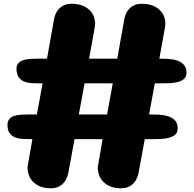

<svg xmlns="http://www.w3.org/2000/svg" viewBox="-20 -945 1035 1025"><path d="M68.8 -565.9Q67.9 -568.4 67.9 -571Q67.9 -573.7 67.9 -576.2Q67.9 -595.7 77.4 -606.7Q86.9 -617.7 102.3 -623.3Q117.7 -628.9 137.7 -630.4Q157.7 -631.8 178.7 -631.8H231L268.6 -842.8Q271 -856.9 277.3 -871.6Q283.7 -886.2 294.7 -897.9Q305.7 -909.7 322 -917.2Q338.4 -924.8 361.8 -924.8Q398.4 -924.8 422.9 -914.1Q447.3 -903.3 461.7 -887.5Q476.1 -871.6 481.9 -853.8Q487.8 -835.9 487.8 -821.8Q487.8 -814.9 486.6 -805.7Q485.4 -796.4 481.9 -776.9Q478.5 -757.3 472.2 -723.1Q465.8 -689 455.6 -631.8H606L643.6 -842.8Q646 -856.9 652.3 -871.6Q658.7 -886.2 669.7 -897.9Q680.7 -909.7 697 -917.2Q713.4 -924.8 736.8 -924.8Q773.4 -924.8 797.9 -914.1Q822.3 -903.3 836.7 -887.5Q851.1 -871.6 856.9 -853.8Q862.8 -835.9 862.8 -821.8Q862.8 -814.9 861.6 -805.7Q860.4 -796.4 856.9 -776.9Q853.5 -757.3 847.2 -723.1Q840.8 -689 830.6 -631.8Q854 -631.8 879.6 -630.4Q905.3 -628.9 926.5 -621.6Q947.8 -614.3 961.7 -599.1Q975.6 -584 975.6 -557.1Q975.6 -535.6 962.9 -524.2Q950.2 -512.7 930.2 -507.3Q910.2 -502 886 -501Q861.8 -500 838.9 -500H806.6L775.9 -334Q800.8 -334 827.6 -332.8Q854.5 -331.5 877 -324.5Q899.4 -317.4 914.1 -302.2Q928.7 -287.1 928.7 -259.8Q928.7 -238.3 915.8 -226.6Q902.8 -214.8 882.6 -209.5Q862.3 -204.1 837.6 -203.1Q813 -202.1 789.6 -202.1H752.9L719.7 -22Q717.3 -8.8 711.2 5.6Q705.1 20 694.1 32.2Q683.1 44.4 666.7 52.2Q650.4 60.1 627 60.1Q589.8 60.1 565.7 48.8Q541.5 37.6 527.3 21Q513.2 4.4 507.6 -14.2Q502 -32.7 502 -46.9Q502 -59.6 504.9 -69.8L527.8 -202.1H377.9L344.7 -22Q342.3 -8.8 336.2 5.6Q330.1 20 319.1 32.2Q308.1 44.4 291.7 52.2Q275.4 60.1 252 60.1Q214.8 60.1 190.7 48.8Q166.5 37.6 152.3 21Q138.2 4.4 132.6 -14.2Q127 -32.7 127 -46.9Q127 -59.6 129.9 -69.8L152.8 -202.1H146Q123 -202.1 100.6 -203.4Q78.1 -204.6 60.1 -211.7Q42 -218.8 31 -234.4Q20 -250 20 -278.8Q20 -297.9 29.5 -309.1Q39.1 -320.3 54.7 -325.7Q70.3 -331.1 90.3 -332.5Q110.4 -334 130.9 -334H176.8Q181.6 -359.9 185.1 -378.7Q188.5 -397.5 191.9 -415.3Q195.3 -433.1 198.7 -452.9Q202.1 -472.7 207 -500H194.8Q172.9 -500 151.4 -501Q129.9 -502 112.5 -508.3Q95.2 -514.6 83.5 -527.8Q71.8 -541 68.8 -565.9ZM582 -500H431.6L400.9 -334H551.8Z"/></svg>

Font: Corben
Style: Bold
Weight: 700
Designer: vernon adams
Foundry: vernon adams
Version: Version 1.101; ttfautohint (v1.6)